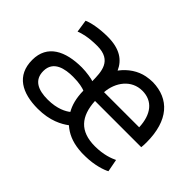

<svg xmlns="http://www.w3.org/2000/svg" viewBox="-97 -785 1051 1051"><g transform="rotate(45 428.0 -260.0)"><path d="M445 -306H717C713 -402 668 -460 588 -460C504 -460 451 -388 445 -306ZM253 15C131 15 42 -32 42 -153C42 -270 137 -316 264 -316C299 -316 346 -308 357 -303C356 -374 355 -459 240 -459C171 -459 130 -447 108 -438L97 -511C123 -523 179 -535 245 -535C338 -535 389 -499 414 -442C449 -489 496 -519 546 -529C563 -532 579 -534 596 -534C723 -531 804 -447 804 -275C804 -262 803 -248 802 -237H444C450 -124 502 -61 619 -61C687 -61 731 -79 754 -90L768 -17C747 -5 691 14 623 15C604 16 585 15 568 13C514 7 472 -11 437 -42C405 -18 347 15 253 15ZM359 -232C344 -238 315 -246 266 -246C205 -246 128 -232 128 -153C128 -83 181 -59 255 -59C330 -59 372 -84 391 -99C372 -132 360 -174 359 -232Z"/></g></svg>

Font: Repo Regular
Style: Regular
Weight: 400
Designer: Stefan Peev
Foundry: Context Ltd
Version: Version 1.502